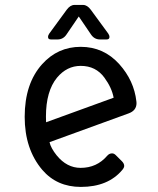

<svg xmlns="http://www.w3.org/2000/svg" viewBox="-20 -733 626 763"><path d="M275.9 -713.4H310.1Q326.7 -713.4 340.8 -694.3L410.2 -599.6Q415 -592.8 415 -585.9Q415 -576.2 403.3 -576.2H377.4Q355 -576.2 341.8 -595.7L293 -667.5L244.1 -595.7Q231 -576.2 208.5 -576.2H182.6Q170.9 -576.2 170.9 -585.9Q170.9 -592.8 175.8 -599.6L245.1 -694.3Q259.3 -713.4 275.9 -713.4ZM301.3 9.8Q206.1 9.8 147.9 -58.1Q78.1 -140.6 78.1 -268.6Q78.1 -400.9 147.5 -478Q209.5 -546.9 300.8 -546.9Q392.1 -546.9 454.1 -478Q512.7 -412.6 522 -330.1Q522.5 -326.7 522.5 -323.2Q522.5 -293.5 490.7 -282.2L176.8 -168Q182.1 -144.5 205.1 -115.7Q245.6 -65.9 300.3 -65.9Q364.7 -65.9 405.8 -113.8Q414.1 -123.5 425.3 -123.5Q433.1 -123.5 439.9 -116.7L464.4 -92.3Q473.6 -83 473.6 -73.7Q473.6 -66.9 466.3 -58.1Q409.7 9.8 301.3 9.8ZM431.6 -344.7Q424.3 -384.3 395 -424.3Q360.8 -471.2 300.8 -471.2Q245.6 -471.2 206.5 -424.3Q162.6 -370.6 162.6 -270Q162.6 -258.3 163.1 -247.1Z"/></svg>

Font: Simply Mono
Style: Book
Weight: 400
Designer: Wojciech Kalinowski "wmk69" (wmk69@o2.pl)
Foundry: Wojciech Kalinowski "wmk69" (wmk69@o2.pl)
Version: Version 1.0.0